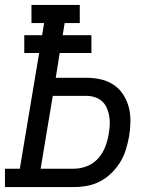

<svg xmlns="http://www.w3.org/2000/svg" viewBox="-30 -755 650 775"><path d="M-10 0V-74H50L128 -541H68V-613H140L148 -662H97V-735H292V-662H231L223 -613H339V-541H211L195 -441H319Q349 -441 377.5 -434.5Q406 -428 429 -412.5Q452 -397 467.5 -373Q483 -349 490 -321.5Q497 -294 496.5 -263.5Q496 -233 491 -204Q486 -177 478 -151Q470 -125 455.5 -101Q441 -77 420 -56.5Q399 -36 374 -23Q349 -10 322.5 -5Q296 0 269 0ZM134 -74H269Q295 -74 321.5 -84.5Q348 -95 366.5 -116Q385 -137 395 -163Q405 -189 409 -215Q412 -233 413 -251Q414 -269 411 -286Q408 -303 401.5 -318.5Q395 -334 382.5 -345.5Q370 -357 353.5 -362.5Q337 -368 319 -368H183Z"/></svg>

Font: Iosevka Curly Slab Extended
Style: Italic
Weight: 400
Width: 7
Italic angle: -9°
Monospace: yes
Designer: Belleve Invis
Foundry: Belleve Invis
Version: Version 11.1.0; ttfautohint (v1.8.3)